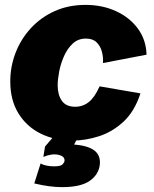

<svg xmlns="http://www.w3.org/2000/svg" viewBox="-20 -561 628 785"><path d="M276.9 13.7Q203.6 13.7 146 -14.9Q88.4 -43.5 55.2 -97.7Q22 -151.9 22 -228Q22 -289.1 43.7 -345.2Q65.4 -401.4 106 -445.6Q146.5 -489.7 203.1 -515.4Q259.8 -541 329.6 -541Q398.9 -541 454.8 -515.1Q510.7 -489.3 544.2 -443.4Q577.6 -397.5 579.1 -337.4L400.9 -303.2Q402.8 -326.2 396.7 -349.4Q390.6 -372.6 375 -387.9Q359.4 -403.3 331.5 -403.3Q299.3 -403.3 277.3 -382.8Q255.4 -362.3 241.7 -331.3Q228 -300.3 221.9 -268.1Q215.8 -235.8 215.8 -212.4Q215.8 -173.3 232.9 -148.9Q250 -124.5 287.6 -124.5Q318.8 -124.5 343.3 -144Q367.7 -163.6 387.2 -208L554.2 -179.2Q530.3 -105.5 484.9 -63.5Q439.5 -21.5 384.5 -3.9Q329.6 13.7 276.9 13.7ZM233.9 204.1Q208 204.1 180.7 200.4Q153.3 196.8 120.1 189L146 107.4Q155.8 113.3 170.7 116.2Q185.5 119.1 200.7 119.1Q229 119.1 236.1 110.8Q243.2 102.5 243.7 97.7Q246.1 78.1 219 72Q191.9 65.9 157.2 80.6L164.1 38.1L214.4 -20.5H304.7L303.7 -9.8L272.9 49.8L260.3 29.3Q325.7 29.8 358.9 49.6Q392.1 69.3 388.2 111.3Q383.8 152.3 347.2 178.2Q310.5 204.1 233.9 204.1Z"/></svg>

Font: Schibsted Grotesk Black
Style: Italic
Weight: 900
Italic angle: -12°
Designer: Bakken & Baeck AS, Henrik Kongsvoll
Foundry: Schibsted ASA
Version: Version 1.100;gftools[0.9.25]